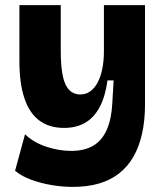

<svg xmlns="http://www.w3.org/2000/svg" viewBox="-20 -548 648 752"><path d="M265 184Q225 184 183 177Q141 170 103.5 156.5Q66 143 39 121L78 -22Q113 11 162.5 27Q212 43 258 43Q311 43 345.5 22.5Q380 2 398.5 -40.5Q417 -83 420 -146L425 -233H401Q392 -168 369.5 -127Q347 -86 312.5 -66.5Q278 -47 231 -47Q173 -47 134 -76Q95 -105 75.5 -163.5Q56 -222 56 -309V-528H218V-349Q218 -257 236.5 -217.5Q255 -178 295 -178Q316 -178 333 -190Q350 -202 362 -224Q374 -246 380.5 -277.5Q387 -309 387 -348V-528H548V-140Q548 -77 536.5 -25Q525 27 502.5 66Q480 105 446 131.5Q412 158 367 171Q322 184 265 184Z"/></svg>

Font: Bricolage Grotesque 96pt ExtraBold ExtraBold
Style: Regular
Weight: 800
Version: Version 1.001;gftools[0.9.33.dev8+g029e19f]